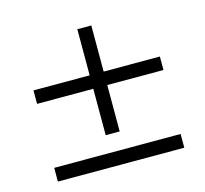

<svg xmlns="http://www.w3.org/2000/svg" viewBox="-83 -623 766 716"><g transform="rotate(-15 300.0 -265.0)"><path d="M273 -121V-300H56V-352H273V-530H327V-352H544V-300H327V-121ZM56 0V-53H544V0Z"/></g></svg>

Font: Nunito Sans 9pt Light
Style: Regular
Weight: 300
Version: Version 3.101;gftools[0.9.27]